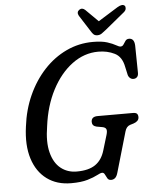

<svg xmlns="http://www.w3.org/2000/svg" viewBox="-60 -939 786 999"><g transform="rotate(-5 333.5 -439.5)"><path d="M447 -712Q494 -712 522.2 -702.8Q550.5 -693.5 565.8 -684.5Q581 -675.5 589 -675.5Q599 -675.5 604.8 -684.5Q610.5 -693.5 617 -702.8Q623.5 -712 636 -712Q663.5 -712 665 -674L667 -533Q667.5 -517.5 660.5 -510Q653.5 -502.5 643.5 -502Q632.5 -501 624.2 -507.8Q616 -514.5 613 -525L603.5 -568Q593.5 -621.5 555.8 -640.2Q518 -659 471 -659Q397 -659 334 -612.2Q271 -565.5 228.2 -483.5Q185.5 -401.5 172 -295.5Q158.5 -214 172.8 -158.8Q187 -103.5 222 -75.5Q257 -47.5 305.5 -47.5Q367.5 -47.5 402.5 -71.5Q437.5 -95.5 452 -144.5L476 -224Q482 -244 478 -253.5Q474 -263 458.5 -266L427.5 -271.5Q405 -277 405 -298Q405.5 -325.5 438.5 -325.5H622.5Q639 -325.5 644.5 -318.8Q650 -312 649.5 -300Q648.5 -280 622 -271L602.5 -265Q583 -258.5 576 -233.5L515.5 -25Q510 -4.5 501 3.5Q492 11.5 479.5 11.5Q466.5 11.5 460.5 1.2Q454.5 -9 449.8 -19.2Q445 -29.5 436 -29.5Q427 -29.5 408.8 -19.5Q390.5 -9.5 357.2 0.5Q324 10.5 271.5 10.5Q196.5 10.5 144.8 -27.8Q93 -66 70.8 -136.2Q48.5 -206.5 62 -303.5Q72.5 -390.5 106 -464.8Q139.5 -539 191.2 -594.8Q243 -650.5 308.2 -681.2Q373.5 -712 447 -712ZM521 -769.5Q507.5 -758.5 497.2 -751.5Q487 -744.5 474.5 -744.5Q461.5 -744.5 454.5 -751Q447.5 -757.5 440.5 -769.5L386.5 -854Q376 -873 391 -884.5Q407 -895.5 422.5 -881L487.5 -816.5L591 -881Q618 -897 629.5 -884.5Q633.5 -879.5 632.5 -870Q631.5 -860.5 621.5 -852Z"/></g></svg>

Font: Fraunces 144pt SuperSoft
Style: Italic
Weight: 400
Italic angle: -16°
Version: Version 1.000;[b76b70a41]